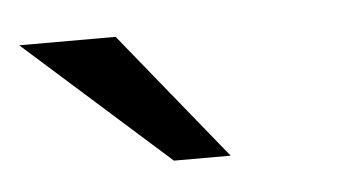

<svg xmlns="http://www.w3.org/2000/svg" viewBox="-131 -767 381 214"><g transform="rotate(-5 59.0 -659.5)"><path d="M3.9 -731 120.1 -587.9H56.6L-104 -731Z"/></g></svg>

Font: XB Khoramshahr
Style: Oblique
Weight: 400
Italic angle: 12°
Designer: Behnam
Foundry: Irmug
Version: Version 8.005 2009